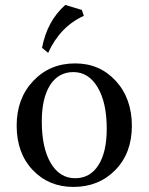

<svg xmlns="http://www.w3.org/2000/svg" viewBox="-20 -735 593 765"><path d="M279.3 -24.9Q338.9 -24.9 372.1 -76.9Q405.3 -128.9 405.3 -221.7Q405.3 -326.2 369.1 -387Q333 -447.8 272.5 -447.8Q212.9 -447.8 179.7 -396Q146.5 -344.2 146.5 -251Q146.5 -146 182.1 -85.4Q217.8 -24.9 279.3 -24.9ZM272.5 9.8Q174.3 9.8 110.4 -57.6Q46.4 -125 46.4 -234.4Q46.4 -342.8 112.5 -412.6Q178.7 -482.4 279.3 -482.4Q377.4 -482.4 441.4 -412.6Q505.4 -342.8 505.4 -233.4Q505.4 -125 439.5 -57.6Q373.5 9.8 272.5 9.8ZM171.9 -524.4 147.5 -544.4Q168 -651.9 240.2 -715.3L306.2 -695.3L314 -671.9Q219.2 -628.9 171.9 -524.4Z"/></svg>

Font: Almanac
Style: Regular
Weight: 400
Designer: Eden's Almanac
Version: Version 3.501;March 28, 2021;FontCreator 13.0.0.2683 64-bit